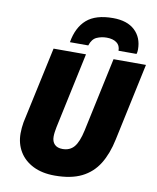

<svg xmlns="http://www.w3.org/2000/svg" viewBox="-101 -1025 910 1113"><g transform="rotate(10 354.0 -469.0)"><path d="M297.9 9.8Q223.6 9.8 170.4 -16.8Q117.2 -43.5 89.1 -90.3Q61 -137.2 61 -196.8Q61 -211.9 62.5 -229.7Q64 -247.6 66.9 -263.2L164.1 -713.9H355L259.8 -268.1Q256.8 -253.9 254.9 -239.3Q252.9 -224.6 252.9 -211.9Q252.9 -182.6 269 -166.3Q285.2 -149.9 315.9 -149.9Q358.9 -149.9 383.8 -179.2Q408.7 -208.5 423.8 -277.8L517.1 -713.9H708L610.8 -258.8Q592.8 -171.9 555.7 -112.1Q518.6 -52.2 456.1 -21.2Q393.6 9.8 297.9 9.8ZM251 -767.1Q266.1 -856 318.8 -902.1Q371.6 -948.2 473.1 -948.2Q557.1 -948.2 602.1 -906Q647 -863.8 647 -793.9Q647 -776.9 643.1 -767.1H537.1Q537.1 -798.8 515.1 -814.5Q493.2 -830.1 457 -830.1Q425.8 -830.1 398.7 -818.1Q371.6 -806.2 358.9 -767.1Z"/></g></svg>

Font: Open Sans ExtraBold
Style: Italic
Weight: 800
Italic angle: -12°
Designer: Monotype Design Team
Foundry: Monotype Imaging Inc.
Version: Version 3.000; ttfautohint (v1.8.4)